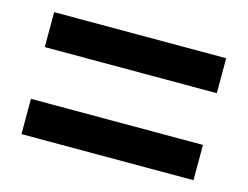

<svg xmlns="http://www.w3.org/2000/svg" viewBox="-61 -651 713 552"><g transform="rotate(15 295.0 -374.5)"><path d="M39 -452V-556H551V-452ZM39 -193V-298H551V-193Z"/></g></svg>

Font: Source Han Sans
Style: Bold
Weight: 700
Designer: Ryoko NISHIZUKA Ë•øÂ°öÊ∂ºÂ≠ê (kana, bopomofo & ideographs); Paul D. Hunt (Latin, Greek & Cyrillic); Sandoll Communicatio
Foundry: Adobe
Version: Version 2.004;hotconv 1.0.118;makeotfexe 2.5.65603